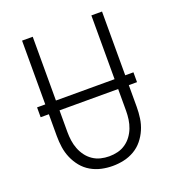

<svg xmlns="http://www.w3.org/2000/svg" viewBox="-126 -769 801 880"><g transform="rotate(-20 275.0 -329.0)"><path d="M275 12Q247 12 220 6Q193 0 169 -14Q145 -28 127.5 -49.5Q110 -71 99 -96.5Q88 -122 84 -149.5Q80 -177 80 -205V-670H132V-205Q132 -184 135 -163Q138 -142 145.5 -122.5Q153 -103 165.5 -86Q178 -69 195.5 -57Q213 -45 233.5 -40Q254 -35 275 -35Q296 -35 316.5 -40Q337 -45 354.5 -57Q372 -69 384.5 -86Q397 -103 404.5 -122.5Q412 -142 415 -163Q418 -184 418 -205V-670H470V-205Q470 -177 466 -149.5Q462 -122 451 -96.5Q440 -71 422.5 -49.5Q405 -28 381 -14Q357 0 330 6Q303 12 275 12ZM510 -311H40V-359H510Z"/></g></svg>

Font: Lode Dark
Style: Regular
Weight: 400
Monospace: yes
Designer: Belleve Invis
Foundry: Belleve Invis
Version: Version 29.2.0; ttfautohint (v1.8.3)